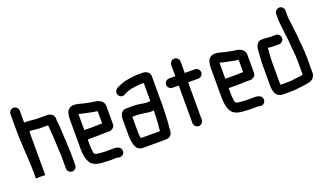

<svg xmlns="http://www.w3.org/2000/svg" viewBox="-77 -1255 3074 1817"><g transform="rotate(-20 1460.0 -347.0)"><path d="M97 -724C71 -724 50 -703 50 -677V-506C50 -418 59 -324 62 -236C64 -189 68 -146 68 -100V-22L114 -24C125 -23 145 -22 156 -22H162V-438C162 -445 164 -457 164 -464H177C189 -464 203 -462 215 -460L239 -458C248 -457 257 -457 264 -456H348C349 -452 349 -447 350 -440C357 -361 361 -278 364 -195C365 -167 369 -142 367 -114V-14C367 11 389 33 414 33C439 33 461 11 461 -14V-112C462 -140 459 -170 458 -200L456 -252C451 -326 451 -401 441 -470V-492C441 -507 435 -519 424 -530C407 -546 393 -550 367 -550H266C254 -552 236 -553 224 -554L202 -556C193 -557 184 -558 177 -558H144V-677C144 -703 123 -724 97 -724Z M756 -296H662C660 -296 658 -296 655 -295V-449C655 -451 655 -454 656 -458C668 -454 679 -453 692 -449C729 -439 766 -435 803 -426L820 -424L835 -421V-298H818C805 -298 771 -296 756 -296ZM818 -204H872C883 -203 896 -208 909 -217C922 -226 929 -240 929 -257V-441C927 -491 883 -512 834 -517L817 -519C812 -520 806 -521 801 -522C781 -525 759 -532 738 -535C707 -541 678 -554 643 -554C606 -554 579 -532 570 -504C566 -491 561 -465 561 -449V-142C561 -78 572 -27 598 9C625 42 678 54 737 54C747 54 757 56 768 56H860C865 56 868 58 872 59C913 70 946 26 925 -10C914 -29 889 -38 860 -38H760C753 -39 745 -40 737 -40C733 -40 728 -40 722 -41C705 -41 692 -45 677 -48C669 -51 661 -63 661 -74C658 -95 655 -118 655 -143V-202H756C771 -202 804 -204 818 -204Z M1126 -86C1125 -91 1125 -96 1125 -101V-259H1182C1186 -259 1190 -259 1195 -258L1214 -255C1221 -254 1228 -254 1237 -253C1261 -251 1281 -244 1306 -244C1317 -244 1327 -245 1336 -247C1336 -230 1336 -214 1335 -198C1332 -156 1333 -114 1327 -78L1325 -52C1325 -49 1325 -45 1324 -42H1133C1128 -55 1126 -71 1126 -86ZM1307 -338C1281 -338 1251 -346 1226 -349L1206 -351C1198 -352 1190 -353 1181 -353H1095C1082 -353 1071 -350 1061 -342C1042 -327 1031 -304 1031 -273V-101C1031 -94 1031 -86 1032 -79C1038 -13 1050 52 1121 52H1331C1338 52 1345 52 1350 51C1398 51 1418 20 1418 -27C1418 -32 1418 -37 1419 -44C1422 -78 1425 -102 1426 -139C1427 -174 1430 -216 1430 -252V-556C1430 -593 1397 -617 1361 -617H1291C1278 -617 1263 -613 1251 -612L1231 -610C1201 -605 1172 -601 1148 -591C1116 -577 1072 -570 1063 -533C1056 -505 1075 -481 1097 -476C1117 -471 1131 -483 1145 -490C1162 -495 1179 -506 1198 -509C1214 -513 1227 -515 1244 -517L1262 -519C1271 -520 1281 -523 1291 -523H1336V-340C1324 -342 1318 -338 1307 -338Z M1639 -594V-481H1576C1551 -481 1529 -460 1529 -434C1529 -408 1551 -387 1576 -387H1639V-8C1639 17 1661 39 1686 39C1711 39 1733 17 1733 -8V-385H1835C1860 -385 1882 -406 1882 -432C1882 -458 1860 -479 1835 -479H1733V-594C1733 -619 1711 -641 1686 -641C1661 -641 1639 -619 1639 -594Z M2176 -296H2082C2080 -296 2078 -296 2075 -295V-449C2075 -451 2075 -454 2076 -458C2088 -454 2099 -453 2112 -449C2149 -439 2186 -435 2223 -426L2240 -424L2255 -421V-298H2238C2225 -298 2191 -296 2176 -296ZM2238 -204H2292C2303 -203 2316 -208 2329 -217C2342 -226 2349 -240 2349 -257V-441C2347 -491 2303 -512 2254 -517L2237 -519C2232 -520 2226 -521 2221 -522C2201 -525 2179 -532 2158 -535C2127 -541 2098 -554 2063 -554C2026 -554 1999 -532 1990 -504C1986 -491 1981 -465 1981 -449V-142C1981 -78 1992 -27 2018 9C2045 42 2098 54 2157 54C2167 54 2177 56 2188 56H2280C2285 56 2288 58 2292 59C2333 70 2366 26 2345 -10C2334 -29 2309 -38 2280 -38H2180C2173 -39 2165 -40 2157 -40C2153 -40 2148 -40 2142 -41C2125 -41 2112 -45 2097 -48C2089 -51 2081 -63 2081 -74C2078 -95 2075 -118 2075 -143V-202H2176C2191 -202 2224 -204 2238 -204Z M2665 -523H2601C2581 -523 2567 -528 2548 -528C2545 -527 2541 -527 2536 -527H2521C2506 -527 2494 -522 2485 -512C2465 -491 2461 -468 2459 -433C2456 -383 2451 -337 2451 -282V-93C2451 -23 2471 30 2540 30H2620C2664 30 2701 23 2742 19C2767 14 2792 12 2815 6C2844 -2 2870 -32 2870 -67V-226C2870 -305 2858 -375 2854 -450C2851 -484 2845 -517 2842 -550C2840 -586 2831 -615 2831 -651V-708C2831 -733 2811 -755 2785 -755C2759 -755 2737 -733 2737 -708V-652C2737 -613 2745 -580 2748 -543C2751 -497 2760 -452 2763 -404C2766 -347 2776 -288 2776 -226V-82C2753 -77 2734 -74 2709 -72C2679 -69 2653 -64 2620 -64H2548C2547 -65 2547 -66 2547 -67C2546 -71 2546 -75 2546 -80C2545 -84 2545 -88 2545 -93V-282C2545 -334 2550 -378 2553 -425C2553 -428 2553 -431 2554 -434C2566 -431 2586 -429 2601 -429H2665C2690 -429 2712 -451 2712 -476C2712 -501 2690 -523 2665 -523Z"/></g></svg>

Font: Electronic
Style: ExBlk
Weight: 900
Version: Version 1.011